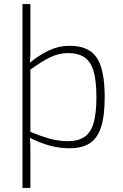

<svg xmlns="http://www.w3.org/2000/svg" viewBox="-20 -720 605 948"><path d="M323 -494Q418 -494 457.5 -435.5Q497 -377 497 -240Q497 -148 479 -92.5Q461 -37 423 -12.5Q385 12 322 12Q272 12 222 -2Q172 -16 121 -43L125 -71Q183 -47 226.5 -35Q270 -23 315 -23Q366 -23 397 -44Q428 -65 442 -112.5Q456 -160 456 -240Q456 -321 442 -368.5Q428 -416 397 -437Q366 -458 316 -458Q271 -458 227.5 -437Q184 -416 126 -373L121 -405Q172 -448 221.5 -471Q271 -494 323 -494ZM130 -700V-505Q130 -478 130 -456Q130 -434 127 -408L130 -396V-56L127 -44Q130 -17 130 5Q130 27 130 53V208H91V-700Z"/></svg>

Font: Exo 2 ExtraLight
Style: Regular
Weight: 250
Designer: Natanael Gama
Foundry: Natanael Gama
Version: Version 2.010